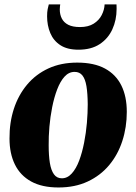

<svg xmlns="http://www.w3.org/2000/svg" viewBox="-20 -814 602 848"><path d="M321 -537.5Q395.5 -537.5 443.8 -511.2Q492 -485 516 -436.5Q540 -388 540 -320Q540 -251.5 520.2 -191Q500.5 -130.5 462 -84.5Q423.5 -38.5 367.2 -12.2Q311 14 238.5 14Q165.5 14 117.5 -12.5Q69.5 -39 45.8 -87.5Q22 -136 22 -202Q21.5 -272.5 41.2 -333.2Q61 -394 99.5 -440Q138 -486 193.8 -511.8Q249.5 -537.5 321 -537.5ZM309.5 -496.5Q284 -496.5 265 -475.5Q246 -454.5 232.5 -419Q219 -383.5 210.5 -340.8Q202 -298 198.2 -254Q194.5 -210 195 -172Q195 -127 200.2 -94.5Q205.5 -62 218.2 -44.2Q231 -26.5 253 -26.5Q278 -26.5 297.2 -48Q316.5 -69.5 329.8 -105Q343 -140.5 351.5 -183.8Q360 -227 363.8 -271.2Q367.5 -315.5 367.5 -353.5Q367 -402 361.8 -433.5Q356.5 -465 344 -480.8Q331.5 -496.5 309.5 -496.5ZM326.5 -594.5Q277 -594.5 246.5 -614.5Q216 -634.5 202 -668.2Q188 -702 188 -742Q188 -761.5 190.5 -773.5Q193 -785.5 195.5 -794.5H246Q245.5 -790.5 244.8 -785.2Q244 -780 244 -772.5Q244 -750 253 -732.2Q262 -714.5 281.5 -704.5Q301 -694.5 333.5 -694.5Q370 -694.5 393.8 -709.5Q417.5 -724.5 429.2 -747.5Q441 -770.5 442 -794.5H494.5Q494.5 -790 494.8 -786Q495 -782 495 -775Q495 -725.5 476.2 -684.5Q457.5 -643.5 420.2 -619Q383 -594.5 326.5 -594.5Z"/></svg>

Font: Merriweather 96pt Black
Style: Italic
Weight: 900
Italic angle: -7.8°
Version: Version 2.101